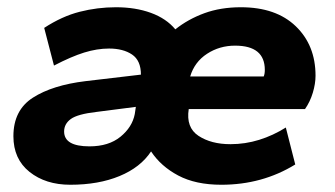

<svg xmlns="http://www.w3.org/2000/svg" viewBox="-20 -500 925 530"><path d="M174 10Q106 10 61.5 -25.5Q17 -61 17 -124Q17 -196 71 -230.5Q125 -265 216 -276L369 -294Q369 -333 344.5 -349.5Q320 -366 281 -366Q248 -366 212.5 -355Q177 -344 129 -319L102 -423Q151 -455 200 -467.5Q249 -480 300 -480Q354 -480 396.5 -464.5Q439 -449 464 -419Q499 -447 544 -463.5Q589 -480 645 -480Q742 -480 796.5 -427.5Q851 -375 851 -291Q851 -269 843.5 -244Q836 -219 822 -199H501Q493 -148 528 -125Q563 -102 616 -102Q657 -102 695.5 -114Q734 -126 769 -148L795 -46Q704 10 591 10Q520 10 472 -15.5Q424 -41 397 -82Q368 -38 310 -14Q252 10 174 10ZM505 -289H708Q711 -296 711 -307Q711 -374 629 -374Q586 -374 551.5 -351.5Q517 -329 505 -289ZM227 -96Q280 -96 312.5 -122.5Q345 -149 352 -185L355 -205L246 -191Q194 -185 175.5 -171.5Q157 -158 157 -137Q157 -96 227 -96Z"/></svg>

Font: Gantari
Style: Bold Italic
Weight: 700
Italic angle: -10°
Designer: Anugrah Pasau
Foundry: Lafontype
Version: Version 1.000; ttfautohint (v1.8.4.7-5d5b)